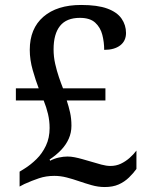

<svg xmlns="http://www.w3.org/2000/svg" viewBox="-20 -744 599 774"><path d="M402 10Q376 10 349.5 2.5Q323 -5 297 -14Q274 -22 249 -28.5Q224 -35 199 -35Q166 -35 137.5 -25.5Q109 -16 78 -2L59 8V-52L80 -65Q104 -80 127 -102.5Q150 -125 165 -156.5Q180 -188 180 -228Q180 -257 173.5 -284.5Q167 -312 156 -339H44V-388H136Q124 -419 112 -461Q100 -503 100 -543Q100 -629 155 -676.5Q210 -724 307 -724Q373 -724 412.5 -709.5Q452 -695 470 -669Q488 -643 488 -611Q488 -579 464.5 -561Q441 -543 400 -543Q400 -574 392.5 -603.5Q385 -633 364 -652.5Q343 -672 302 -672Q248 -672 222 -639.5Q196 -607 196 -545Q196 -515 202.5 -486.5Q209 -458 217.5 -433Q226 -408 234 -388H405V-339H249Q257 -315 262.5 -290.5Q268 -266 268 -237Q268 -209 257 -184.5Q246 -160 226.5 -139.5Q207 -119 180 -101L182 -96Q199 -105 217.5 -109Q236 -113 252 -113Q266 -113 281 -110Q296 -107 312 -102.5Q328 -98 345 -93Q368 -86 388.5 -80.5Q409 -75 425 -75Q448 -75 467 -84Q486 -93 502 -107Q518 -121 530 -137V-63Q518 -46 500 -28.5Q482 -11 458.5 -0.5Q435 10 402 10Z"/></svg>

Font: ET Text
Style: Regular
Weight: 470
Designer: Monotype Design Team
Foundry: Monotype Imaging Inc.
Version: Version 2.009